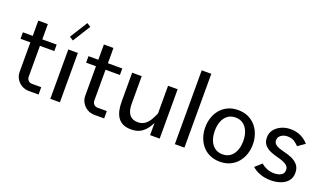

<svg xmlns="http://www.w3.org/2000/svg" viewBox="-71 -1210 2880 1692"><g transform="rotate(20 1368.5 -364.0)"><path d="M330.7 -68.7H242.8Q224.4 -68.7 209.9 -82.3Q195.4 -96 195.4 -118.4V-611.5H105.7V-129.9Q105.7 -95.8 123.2 -66.1Q140.7 -36.4 171.1 -18.2Q201.5 0 241 0H330.7ZM13.3 -407.3H330.2V-468.2H13.3Z M519.9 -738.8 416.3 -573.4 451.6 -551 555.2 -716.4ZM441 -463V0H530.8V-463Z M945.9 -68.7H858Q839.6 -68.7 825.1 -82.3Q810.7 -96 810.7 -118.4V-611.5H720.9V-129.9Q720.9 -95.8 738.5 -66.1Q756 -36.4 786.4 -18.2Q816.7 0 856.2 0H945.9ZM628.5 -407.3H945.4V-468.2H628.5Z M1376.8 -463V0H1466.5V-463ZM1410.3 -185.1 1377.2 -204Q1361 -165.3 1342.2 -134.8Q1323.4 -104.3 1297.2 -87Q1271.1 -69.7 1233 -69.7Q1182.7 -69.7 1156.2 -103Q1129.7 -136.2 1129.7 -203.6V-463H1040V-191.7Q1040 -147 1048.2 -110Q1056.5 -72.9 1075.1 -45.9Q1093.7 -18.9 1124.5 -4.3Q1155.3 10.3 1200.5 10.3Q1258.4 10.3 1296.1 -14.9Q1333.9 -40.1 1360.3 -84.3Q1386.7 -128.5 1410.3 -185.1Z M1698.7 0V-692.3H1608.9V0Z M2032.5 -403.9Q2075.5 -403.9 2105.2 -381.8Q2134.9 -359.7 2150.6 -320.9Q2166.3 -282.1 2166.3 -231.6Q2166.3 -181.3 2150.7 -142.2Q2135.1 -103.1 2105.4 -81.1Q2075.7 -59 2032.5 -59Q1989.9 -59 1960 -81.1Q1930.2 -103.1 1914.7 -142.2Q1899.3 -181.3 1899.3 -231.6Q1899.3 -282.1 1914.7 -320.9Q1930.2 -359.7 1960 -381.8Q1989.9 -403.9 2032.5 -403.9ZM2032.5 -473.3Q1978.4 -473.3 1936.9 -453.7Q1895.4 -434.2 1867 -400.5Q1838.6 -366.9 1824.1 -323.3Q1809.6 -279.8 1809.6 -231.6Q1809.6 -183.5 1824.1 -140Q1838.6 -96.4 1867 -62.6Q1895.4 -28.8 1937 -9.4Q1978.6 10.1 2032.5 10.1Q2086.5 10.1 2128.1 -9.4Q2169.7 -28.8 2198.2 -62.6Q2226.6 -96.4 2241.3 -140Q2256 -183.5 2256 -231.6Q2256 -279.8 2241.3 -323.3Q2226.6 -366.9 2198.2 -400.5Q2169.7 -434.2 2128.2 -453.7Q2086.7 -473.3 2032.5 -473.3Z M2692.7 -397.5Q2664.7 -430.7 2622.6 -452Q2580.6 -473.3 2524 -473.3Q2478.4 -473.3 2438.8 -455.8Q2399.3 -438.4 2375 -407Q2350.8 -375.6 2350.8 -333.9Q2350.8 -291.1 2372.3 -265.4Q2393.8 -239.7 2427.1 -225.3Q2460.4 -210.9 2496 -202Q2525.6 -194.9 2551 -185Q2576.5 -175.2 2592.3 -160Q2608.1 -144.8 2608.1 -120.8Q2608.1 -86.4 2581.6 -72Q2555.2 -57.6 2517 -57.6Q2477.4 -57.6 2445.7 -71.8Q2414.1 -86.1 2394.3 -104L2334 -50.2Q2364.3 -22.6 2409.4 -5.9Q2454.6 10.9 2512.6 10.9Q2558.2 10.9 2599.6 -3.3Q2641.1 -17.4 2667.4 -47.4Q2693.6 -77.5 2693.6 -125Q2693.6 -170.8 2669.6 -198.8Q2645.7 -226.7 2609.5 -242.1Q2573.4 -257.6 2537 -265.6Q2510 -271.9 2486.6 -280.3Q2463.3 -288.8 2449 -302.6Q2434.8 -316.5 2434.8 -338.5Q2434.8 -367.4 2459.8 -385.6Q2484.7 -403.9 2520.6 -403.9Q2558.1 -403.9 2583 -388Q2607.8 -372.1 2626.9 -351.3Z"/></g></svg>

Font: Estedad-VF-FD Black
Style: Regular
Weight: 900
Designer: Amin Abedi
Version: Version 4.000